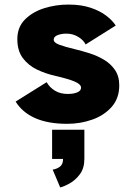

<svg xmlns="http://www.w3.org/2000/svg" viewBox="-20 -532 590 842"><path d="M274.5 11Q190.5 11 134.2 -14Q78 -39 48.5 -86.5L184.5 -171.5Q198.5 -147.5 221.8 -133.8Q245 -120 277 -120Q302.5 -120 319 -127Q335.5 -134 335.5 -147.5Q335.5 -162 308.8 -173.8Q282 -185.5 220 -200Q179.5 -209 142 -227Q104.5 -245 80.2 -277.2Q56 -309.5 56 -360.5Q56 -412.5 89 -446Q122 -479.5 173.2 -495.8Q224.5 -512 280 -512Q336 -512 377.5 -498Q419 -484 446.5 -462.8Q474 -441.5 487.5 -420L355.5 -337Q347 -355.5 323.5 -370Q300 -384.5 271.5 -384.5Q249 -384.5 232.2 -377.8Q215.5 -371 215.5 -358Q215.5 -345 240.2 -335.8Q265 -326.5 309.5 -316Q338.5 -309 372 -298.5Q405.5 -288 435.2 -270.5Q465 -253 484 -225.5Q503 -198 503 -157.5Q503 -101 470 -63.5Q437 -26 384.8 -7.5Q332.5 11 274.5 11ZM208.5 165V37H350V165Q350 205.5 330.5 231.8Q311 258 286 272Q261 286 244 290L211 212Q229.5 209 243 198.8Q256.5 188.5 256.5 165Z"/></svg>

Font: Trispace SemiCondensed ExtraBold
Style: Regular
Weight: 800
Width: 4
Designer: Tyler Finck
Foundry: Etcetera Type Company
Version: Version 1.210; ttfautohint (v1.8.3)